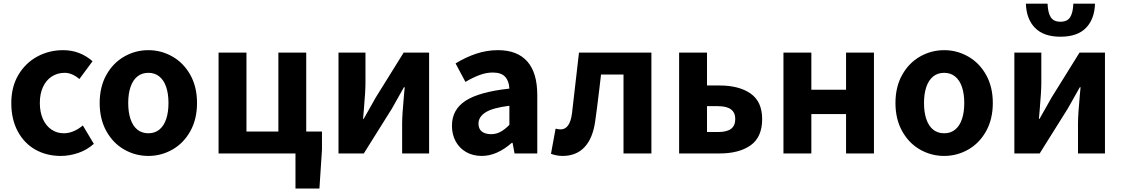

<svg xmlns="http://www.w3.org/2000/svg" viewBox="-20 -856 6261 1071"><path d="M43 -281.4Q43 -371.6 82.6 -438.3Q122.2 -505 188 -540.6Q253.8 -576.2 332.2 -576.2Q425.6 -576.2 496.2 -514.4L422.8 -415.2Q381.6 -449.8 341.4 -449.8Q299.8 -449.8 268.2 -428.9Q236.6 -408 219.4 -370.1Q202.2 -332.2 202.2 -281.4Q202.2 -230.6 219.2 -192.4Q236.2 -154.2 266.9 -133.4Q297.6 -112.6 335.6 -112.6Q364 -112.6 391 -124.2Q418 -135.8 442 -156.2L503.4 -53.6Q464.8 -19.2 416.1 -2.7Q367.4 13.8 318.6 13.8Q239.8 13.8 177.4 -21.3Q115 -56.4 79 -123.5Q43 -190.6 43 -281.4Z M536 -281.4Q536 -371.6 573.4 -438.3Q610.8 -505 673.1 -540.6Q735.4 -576.2 807.8 -576.2Q879.4 -576.2 941.8 -540.6Q1004.2 -505 1041.6 -438.3Q1079 -371.6 1079 -281.4Q1079 -191.4 1041.6 -124.3Q1004.2 -57.2 941.8 -21.7Q879.4 13.8 807.8 13.8Q735.4 13.8 673.1 -21.7Q610.8 -57.2 573.4 -124.3Q536 -191.4 536 -281.4ZM919.8 -281.4Q919.8 -333 906.9 -370.9Q894 -408.8 868.8 -429.3Q843.6 -449.8 807.8 -449.8Q771.2 -449.8 746.1 -429.3Q721 -408.8 708.1 -370.9Q695.2 -333 695.2 -281.4Q695.2 -229.8 708.1 -191.6Q721 -153.4 746.1 -133Q771.2 -112.6 807.8 -112.6Q843.6 -112.6 868.8 -133Q894 -153.4 906.9 -191.6Q919.8 -229.8 919.8 -281.4Z M1199.2 0V-562.4H1354.8V-122.2H1532.8V-562.4H1688.2V-122.2H1776V-20.6L1761.8 195.8H1628.2V0Z M2018.6 -562.4V-393.8Q2018.6 -346.8 2009.6 -243.6Q2006.2 -212.8 2005.2 -193H2008.6Q2023.9 -219.7 2038.4 -245.4L2075.4 -311.2L2231.6 -562.4H2373.6V0H2223.2V-168.4Q2223.2 -214.8 2234 -332.4Q2235.8 -345 2237.6 -369.4H2233.1L2166.6 -251L2009.4 0H1868.2V-562.4Z M2501 -154.4Q2501 -244.8 2577.1 -294.1Q2653.2 -343.4 2821.4 -361.8Q2819.4 -404.2 2797.6 -427.8Q2775.8 -451.4 2728.8 -451.4Q2693 -451.4 2656.2 -437.9Q2619.4 -424.4 2576.2 -399.2L2521.2 -502.2Q2577.2 -536.6 2636.1 -556.4Q2695 -576.2 2757.8 -576.2Q2865.6 -576.2 2921.3 -513.2Q2977 -450.2 2977 -325.8V0H2850.2L2839.2 -59H2834.6Q2751.6 13.8 2667.4 13.8Q2617.8 13.8 2579.9 -8Q2542 -29.8 2521.5 -68.1Q2501 -106.4 2501 -154.4ZM2821.4 -159.4V-266Q2728.4 -254.6 2688.7 -229.4Q2649 -204.2 2649 -166.4Q2649 -137.2 2667.7 -122.4Q2686.4 -107.6 2719.2 -107.6Q2747.4 -107.6 2771.3 -120.3Q2795.2 -133 2821.4 -159.4Z M3053.4 2 3079.2 -138.2Q3096.8 -134.2 3107.2 -134.2Q3159 -134.2 3170.6 -223.4Q3185.2 -345.8 3194 -426.4L3209.6 -562.4H3613.6V0H3458V-440.2H3332.6L3324.2 -368.2Q3309.4 -243 3300.2 -180.4Q3287 -85.2 3241 -35.7Q3195 13.8 3118 13.8Q3085.8 13.8 3053.4 2Z M3923.8 -562.4V-379.2H3993.2Q4102.4 -379.2 4166.9 -334.2Q4231.4 -289.2 4231.4 -191.6Q4231.4 -91.2 4167.3 -45.6Q4103.2 0 3993.2 0H3768.2V-562.4ZM4081.4 -192.4Q4081.4 -227.8 4057.6 -245.8Q4033.8 -263.8 3984.8 -263.8H3923.8V-119.6H3984.8Q4034.6 -119.6 4058 -137.4Q4081.4 -155.2 4081.4 -192.4Z M4505.8 -562.4V-355.4H4699.4V-562.4H4855V0H4699.4V-219.8H4505.8V0H4350.2V-562.4Z M4975 -281.4Q4975 -371.6 5012.4 -438.3Q5049.8 -505 5112.1 -540.6Q5174.4 -576.2 5246.8 -576.2Q5318.4 -576.2 5380.8 -540.6Q5443.2 -505 5480.6 -438.3Q5518 -371.6 5518 -281.4Q5518 -191.4 5480.6 -124.3Q5443.2 -57.2 5380.8 -21.7Q5318.4 13.8 5246.8 13.8Q5174.4 13.8 5112.1 -21.7Q5049.8 -57.2 5012.4 -124.3Q4975 -191.4 4975 -281.4ZM5358.8 -281.4Q5358.8 -333 5345.9 -370.9Q5333 -408.8 5307.8 -429.3Q5282.6 -449.8 5246.8 -449.8Q5210.2 -449.8 5185.1 -429.3Q5160 -408.8 5147.1 -370.9Q5134.2 -333 5134.2 -281.4Q5134.2 -229.8 5147.1 -191.6Q5160 -153.4 5185.1 -133Q5210.2 -112.6 5246.8 -112.6Q5282.6 -112.6 5307.8 -133Q5333 -153.4 5345.9 -191.6Q5358.8 -229.8 5358.8 -281.4Z M5788.6 -562.4V-393.8Q5788.6 -346.8 5779.6 -243.6Q5776.2 -212.8 5775.2 -193H5778.6Q5794 -219.8 5808.4 -245.6L5845.4 -311.2L6001.6 -562.4H6143.6V0H5993.2V-168.4Q5993.2 -214.8 6004 -332.4Q6005.8 -345 6007.6 -369.4H6003.4L5936.6 -251L5779.4 0H5638.2V-562.4ZM5702.6 -835.6H5823.4Q5825.4 -784.6 5841.4 -759.7Q5857.4 -734.8 5895.4 -734.8Q5933.4 -734.8 5949.3 -759.7Q5965.2 -784.6 5967.2 -835.6H6088Q6085.6 -749.8 6037.8 -700.5Q5990 -651.2 5895.4 -651.2Q5801.6 -651.2 5753.4 -700.5Q5705.2 -749.8 5702.6 -835.6Z"/></svg>

Font: 寒蝉端黑体 Light
Style: Regular
Weight: 300
Designer: ChillDuanSans {Warren2060}; 
Source Han Sans {Ryoko NISHIZUKA 西塚涼子 (kana, bopomofo & ideographs); Paul D. Hunt (Latin, G
Foundry: ChillType&Adobe
Version: Version 1.300;Glyphs 3.3 (3306)